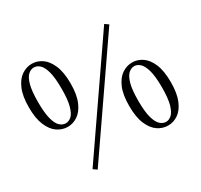

<svg xmlns="http://www.w3.org/2000/svg" viewBox="-157 -945 1237 1180"><g transform="rotate(-30 461.5 -355.0)"><path d="M192.8 -291.3Q154.9 -291.3 120.8 -314.1Q86.8 -336.9 65.7 -386.3Q44.5 -435.7 44.5 -514.2Q44.5 -593.6 65.7 -643.1Q86.8 -692.6 120.8 -715.4Q154.9 -738.3 192.8 -738.3Q231.5 -738.3 264.8 -715.4Q298.2 -692.6 319.3 -643.1Q340.5 -593.6 340.5 -514.2Q340.5 -435.7 319.3 -386.3Q298.2 -336.9 264.8 -314.1Q231.5 -291.3 192.8 -291.3ZM192.8 -316.5Q214.9 -316.5 233.9 -333.5Q252.8 -350.5 264.6 -393.8Q276.4 -437.1 276.4 -514.2Q276.4 -592.2 264.6 -635.1Q252.8 -678 233.9 -695.1Q214.9 -712.3 192.8 -712.3Q171.6 -712.3 152.4 -695.3Q133.1 -678.3 121.4 -635.3Q109.6 -592.4 109.6 -514.2Q109.6 -436.9 121.4 -393.6Q133.1 -350.3 152.4 -333.4Q171.6 -316.5 192.8 -316.5ZM731.2 10Q692.6 10 658.8 -12.8Q625 -35.6 603.9 -85.1Q582.8 -134.5 582.8 -213.7Q582.8 -293.1 603.9 -342.2Q625 -391.4 658.8 -414.2Q692.6 -437 731.2 -437Q769.7 -437 803.1 -414.2Q836.4 -391.4 857.2 -342.2Q877.9 -293.1 877.9 -213.7Q877.9 -134.5 857.2 -85.1Q836.4 -35.6 803.1 -12.8Q769.7 10 731.2 10ZM731.2 -16Q752.4 -16 771.3 -33Q790.3 -50 802.5 -92.9Q814.6 -135.8 814.6 -213.7Q814.6 -290.9 802.5 -333.9Q790.3 -376.8 771.3 -393.9Q752.4 -411 731.2 -411Q710.1 -411 690.7 -394Q671.4 -377 659.2 -334.1Q647.1 -291.2 647.1 -213.7Q647.1 -135.8 659.2 -92.9Q671.4 -50 690.7 -33Q710.1 -16 731.2 -16ZM219.6 27.9 193.5 9.6 701.8 -727.7 727.9 -709.4Z"/></g></svg>

Font: Noto Serif JP
Style: Regular
Weight: 200
Designer: Ryoko NISHIZUKA 西塚涼子 (kana & ideographs); Frank Grießhammer (Latin, Greek & Cyrillic); Wenlong ZHANG 张文龙 (bopomofo); San
Foundry: Adobe
Version: Version 2.001;hotconv 1.1.0;makeotfexe 2.6.0